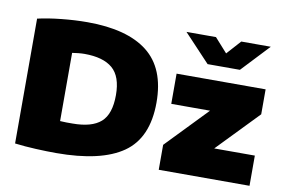

<svg xmlns="http://www.w3.org/2000/svg" viewBox="-82 -932 1592 1080"><g transform="rotate(10 714.5 -392.0)"><path d="M296 7.5Q245.5 7.5 180.8 4.5Q116 1.5 60 -5.5V-718.5Q118 -732 195.2 -740Q272.5 -748 343.5 -748Q570.5 -748 687 -656.5Q803.5 -565 803.5 -370Q803.5 -168 677.8 -80.2Q552 7.5 296 7.5ZM358.5 -172Q468.5 -172 520 -217.5Q571.5 -263 571.5 -371.5Q571.5 -478 518 -523.8Q464.5 -569.5 357.5 -569.5Q342 -569.5 322 -567.5Q302 -565.5 287.5 -563V-173.5Q305 -172 322.5 -172Q340 -172 358.5 -172ZM881.5 0V-142.5L1108 -377.5H886.5V-550H1395V-407.5L1168 -172.5H1400V0ZM1049 -633 900.5 -791H1069L1141 -710.5L1213.5 -791H1382L1233.5 -633Z"/></g></svg>

Font: Encode Sans Semi Expanded Black
Style: Regular
Weight: 900
Width: 6
Designer: Multiple Designers
Foundry: Impallari Type
Version: Version 3.000; ttfautohint (v1.8.3) -l 8 -r 50 -G 200 -x 14 